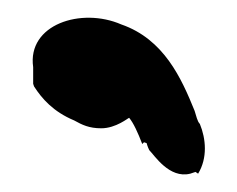

<svg xmlns="http://www.w3.org/2000/svg" viewBox="-20 -131 272 220"><path d="M18 -35 19 -32C28 -18 41 -3 65 7C74 12 82 16 96 16C113 16 127 4 128 4C133 10 138 21 143 34L145 32L148 33C148 33 149 37 151 41C157 47 174 74 198 68L204 66L207 68C218 50 216 28 209 11C206 8 205 2 203 -4C188 -41 168 -86 119 -103C73 -123 11 -103 18 -54Z"/></svg>

Font: Vapor
Style: ExBd
Weight: 800
Foundry: Cannot Into Space Fonts
Version: Version 0.179